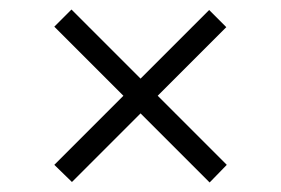

<svg xmlns="http://www.w3.org/2000/svg" viewBox="-20 -431 590 403"><path d="M275 -193 131 -49 94 -85 239 -230 94 -375 130 -411 275 -266 419 -410 455 -374 311 -230 456 -85 420 -48Z"/></svg>

Font: LXGW Bright GB
Style: Italic
Weight: 400
Italic angle: -12°
Designer: Christian Thalmann (Catharsis Fonts)
Foundry: LXGW / Christian Thalmann (Catharsis Fonts) / Fontworks Inc.
Version: Version 5.510